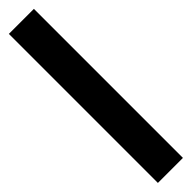

<svg xmlns="http://www.w3.org/2000/svg" viewBox="65 -329 911 911"><g transform="rotate(45 520.0 126.0)"><path d="M20 210V42H1020V210Z"/></g></svg>

Font: Georama ExtraExtended Black
Style: Regular
Weight: 900
Width: 8
Designer: Jean-Baptiste Levee
Foundry: Production Type
Version: Version 1.000